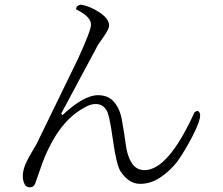

<svg xmlns="http://www.w3.org/2000/svg" viewBox="-20 -765 960 825"><path d="M326 -745Q367 -739 408 -711.5Q449 -684 449 -655Q449 -641 425.5 -607.5Q402 -574 401 -572L243 -277L248 -270Q340 -356 401 -356Q447 -356 472.5 -324Q498 -292 505 -242Q515 -187 521 -140.5Q527 -94 546.5 -64Q566 -34 601 -34Q703 -34 816 -283L828 -289Q840 -284 840 -270Q840 -243 806.5 -178.5Q773 -114 742 -71Q713 -33 671 -4Q629 25 582 25Q532 25 496 -32Q479 -63 464 -172Q449 -281 435 -295Q420 -318 391 -318Q367 -318 342 -302Q231 -244 163 -67L131 24Q131 24 130 26Q124 40 108 40Q92 40 85 25Q78 10 78 -8Q78 -33 89.5 -59.5Q101 -86 117 -112Q133 -138 137 -146L315 -512Q371 -634 371 -659Q371 -690 320 -718L307 -725Q307 -741 326 -745Z"/></svg>

Font: cwTeXMing
Style: Medium
Weight: 500
Version: Version 1.17